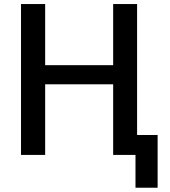

<svg xmlns="http://www.w3.org/2000/svg" viewBox="-20 -751 824 932"><path d="M199.2 -731.4V-434.6H529.3V-731.4H645.5V-95.7H745.1V160.2H637.7V1H601.6H529.3V-341.8H199.2V1H82V-731.4Z"/></svg>

Font: Gen Shin Gothic Medium
Style: Regular
Weight: 500
Designer: [Source Han Sans]
Ryoko NISHIZUKA  (kana & ideographs); Paul D. Hunt (Latin, Greek & Cyrillic); Wenlong ZHANG  (bopomofo
Version: Version 1.002.20150607